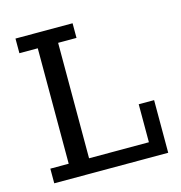

<svg xmlns="http://www.w3.org/2000/svg" viewBox="-91 -665 705 747"><g transform="rotate(-15 261.5 -291.5)"><path d="M37 0V-59H111V-524H37V-583H267V-524H193V-59H434V-212H496V0Z"/></g></svg>

Font: Rokkitt SemiBold
Style: Regular
Weight: 400
Version: Version 3.103